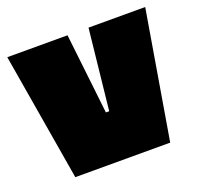

<svg xmlns="http://www.w3.org/2000/svg" viewBox="-96 -609 738 713"><g transform="rotate(-20 273.5 -252.5)"><path d="M1 -505H239L275 -187H288L322 -505H546L461 0H86Z"/></g></svg>

Font: Titillium Web Black
Style: Regular
Weight: 900
Version: Version 1.002;PS 35.000;hotconv 1.0.70;makeotf.lib2.5.55311